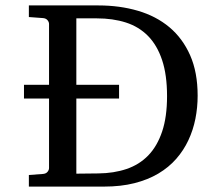

<svg xmlns="http://www.w3.org/2000/svg" viewBox="-20 -691 821 711"><path d="M68.8 -377H161.6V-602.1Q161.6 -609.4 156 -616.2Q150.4 -623 139.6 -624L86.9 -627.9V-670.9H344.7Q423.3 -670.9 490.7 -651.1Q558.1 -631.3 607.2 -590.3Q656.2 -549.3 684.1 -486.3Q711.9 -423.3 711.9 -336.9Q711.9 -293 703.6 -251.2Q695.3 -209.5 677.7 -171.9Q660.2 -134.3 632.6 -102.8Q605 -71.3 566.4 -48.3Q527.8 -25.4 477.8 -12.7Q427.7 0 364.7 0H86.9V-43L139.6 -46.9Q150.4 -47.9 156 -54.7Q161.6 -61.5 161.6 -68.8V-326.2H68.8ZM598.6 -335Q598.6 -413.6 580.3 -468.5Q562 -523.4 528.1 -557.9Q494.1 -592.3 446 -607.7Q397.9 -623 338.9 -623H262.7V-377H420.9V-326.2H262.7V-47.9L343.8 -48.8Q401.4 -49.3 448.5 -65.2Q495.6 -81.1 528.8 -115.2Q562 -149.4 580.3 -203.6Q598.6 -257.8 598.6 -335Z"/></svg>

Font: BabelStone Ogham Fixed
Style: Regular
Weight: 400
Monospace: yes
Designer: Andrew West
Foundry: BabelStone
Version: Version 2.02 March 14, 2022